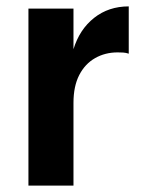

<svg xmlns="http://www.w3.org/2000/svg" viewBox="-20 -581 448 601"><path d="M69 0V-554H210V0ZM180 -259 210 -427Q229 -489 274.5 -525Q320 -561 383 -561V-413Q374 -416 365.5 -416.5Q357 -417 348 -417Q309 -417 277.5 -399Q246 -381 228 -346Q210 -311 210 -259Z"/></svg>

Font: Parkinsans SemiBold
Style: Regular
Weight: 600
Designer: Red Stone, Indian Type Foundry
Foundry: Indian Type Foundry
Version: Version 1.000